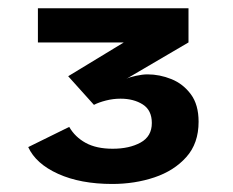

<svg xmlns="http://www.w3.org/2000/svg" viewBox="-20 -720 566 466"><path d="M252.5 -273.5Q175.5 -273.5 121.2 -298Q67 -322.5 48.5 -363L148 -412Q162 -387.5 188 -373.2Q214 -359 253.5 -359Q294 -359 321.2 -374Q348.5 -389 348.5 -421.5Q348.5 -452.5 326.5 -466.5Q304.5 -480.5 272.5 -480.5Q254.5 -480.5 237 -476Q219.5 -471.5 208 -465.5L145.5 -535L280.5 -617H72V-700H437.5V-617L286.5 -528.5Q293.5 -532.5 309.8 -536Q326 -539.5 338 -539.5Q367.5 -539.5 396 -528Q424.5 -516.5 443.2 -491.2Q462 -466 462 -424.5Q462 -372 432.2 -338.8Q402.5 -305.5 354.8 -289.5Q307 -273.5 252.5 -273.5Z"/></svg>

Font: Trispace SemiExpanded SemiBold
Style: Regular
Weight: 600
Width: 6
Designer: Tyler Finck
Foundry: Etcetera Type Company
Version: Version 1.210; ttfautohint (v1.8.3)